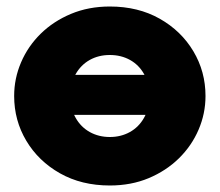

<svg xmlns="http://www.w3.org/2000/svg" viewBox="-20 -555 675 590"><path d="M173.5 -202V-325H463.5V-202ZM317.5 15Q230.5 15 164.2 -22.5Q98 -60 60.8 -122.5Q23.5 -185 23.5 -260Q23.5 -314 44.8 -363.5Q66 -413 105.2 -451.5Q144.5 -490 198.5 -512.5Q252.5 -535 317.5 -535Q404.5 -535 470.8 -497.5Q537 -460 574.2 -397.5Q611.5 -335 611.5 -260Q611.5 -206 590.2 -156.5Q569 -107 529.8 -68.5Q490.5 -30 436.8 -7.5Q383 15 317.5 15ZM317.5 -134Q351.5 -134 379 -149.2Q406.5 -164.5 422.5 -192.8Q438.5 -221 438.5 -260Q438.5 -299 422.8 -327.2Q407 -355.5 379.5 -370.8Q352 -386 317.5 -386Q283 -386 255.8 -370.8Q228.5 -355.5 212.5 -327.2Q196.5 -299 196.5 -260Q196.5 -221 212.5 -192.8Q228.5 -164.5 256 -149.2Q283.5 -134 317.5 -134Z"/></svg>

Font: Geologica Cursive Black
Style: Regular
Weight: 900
Designer: Sindre Bremnes, Frode Helland
Foundry: Monokrom Skriftforlag AS
Version: Version 1.010;gftools[0.9.28]